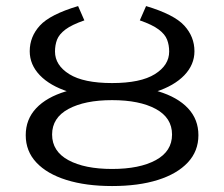

<svg xmlns="http://www.w3.org/2000/svg" viewBox="-20 -604 741 635"><path d="M350.7 11.3Q264.2 11.3 199.8 -8.8Q135.5 -28.9 100.3 -66.5Q65.1 -104 65.1 -156.8Q65.1 -209.3 99.6 -246Q134 -282.6 198.3 -301.9Q262.6 -321.2 350.7 -321.2Q439.5 -321.2 503.4 -301.9Q567.3 -282.6 601.7 -246Q636.2 -209.3 636.2 -156.8Q636.2 -104 601 -66.5Q565.8 -28.9 501.9 -8.8Q438 11.3 350.7 11.3ZM350.7 -45.2Q441.5 -45.2 495.2 -74.4Q549 -103.7 549 -159Q549 -214.5 495.2 -243.7Q441.4 -272.8 350.7 -272.8Q260.6 -272.8 206.5 -243.7Q152.3 -214.5 152.3 -159Q152.3 -103.7 206.1 -74.4Q259.9 -45.2 350.7 -45.2ZM350.7 -280.9Q268.1 -280.9 206.7 -300.5Q145.3 -320.2 111.8 -355.1Q78.3 -390.1 78.3 -434.5Q78.3 -482.6 111.9 -519.4Q145.5 -556.2 238.3 -583.9L259 -536.6Q217.4 -522.2 196.5 -506.5Q175.6 -490.7 168.7 -472.9Q161.9 -455.1 161.9 -433.5Q161.9 -388.3 209.1 -358.8Q256.4 -329.3 350.7 -329.3Q445 -329.3 492.2 -358.8Q539.5 -388.3 539.5 -433.5Q539.5 -455 532.6 -472.8Q525.8 -490.7 504.9 -506.4Q484 -522.2 442.4 -536.6L463.1 -583.9Q555.8 -556.2 589.4 -519.4Q623.1 -482.6 623.1 -434.5Q623.1 -390.1 589.6 -355.1Q556.1 -320.2 495.1 -300.5Q434 -280.9 350.7 -280.9Z"/></svg>

Font: Playfair 5pt SemiExpanded Light
Style: Regular
Weight: 300
Width: 6
Designer: Claus Eggers Sørensen
Foundry: Claus Eggers Sørensen
Version: Version 2.203